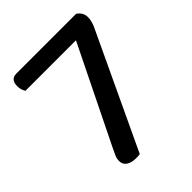

<svg xmlns="http://www.w3.org/2000/svg" viewBox="-180 -717 825 825"><g transform="rotate(-45 233.0 -304.5)"><path d="M422 -615Q433 -608 440.5 -596.5Q448 -585 448 -569Q448 -547 437 -522L189 5Q182 6 175.5 6Q169 6 162 6Q138 6 121.5 -5Q105 -16 105 -37Q105 -51 111 -65Q117 -79 126 -97L341 -535H34Q30 -541 26.5 -551Q23 -561 23 -574Q23 -615 59 -615Z"/></g></svg>

Font: Baloo Bhaina 2 Medium
Style: Regular
Weight: 500
Designer: Yesha Goshar, Manish Minz, Shuchita Grover and Ek Type
Foundry: Ek Type
Version: Version 1.640;hotconv 1.0.111;makeotfexe 2.5.65597; ttfautoh